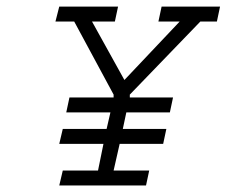

<svg xmlns="http://www.w3.org/2000/svg" viewBox="-20 -570 696 590"><path d="M281.2 -45.9 297.9 -127.9H162.1L172.9 -173.8H307.6L319.3 -224.6H183.6L193.4 -270.5H329.1V-279.3L208 -503.9H150.4L162.1 -549.8H342.8L333 -503.9H262.7L362.3 -324.2L532.2 -503.9H466.8L476.6 -549.8H656.2L646.5 -503.9H595.7L378.9 -279.3V-270.5H511.7L502 -224.6H368.2L357.4 -173.8H491.2L481.4 -127.9H347.7L329.1 -45.9H438.5L428.7 0H162.1L172.9 -45.9Z"/></svg>

Font: Thabit-Oblique
Style: Oblique
Weight: 500
Designer: Regenerated by Nadim Shaikli
Foundry: MAK Alagha
Version: 0.01